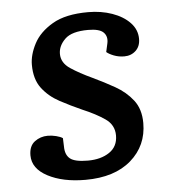

<svg xmlns="http://www.w3.org/2000/svg" viewBox="-44 -564 547 618"><g transform="rotate(-5 229.5 -254.5)"><path d="M221 -47Q263 -47 290.5 -65.5Q318 -84 318 -120Q318 -154 289 -174Q260 -194 217 -212Q181 -228 146.5 -246.5Q112 -265 90 -294Q68 -323 68 -370Q68 -402 86.5 -437.5Q105 -473 147.5 -498Q190 -523 263 -523Q305 -523 340.5 -510.5Q376 -498 397.5 -475.5Q419 -453 419 -423Q419 -399 404 -385Q389 -371 367 -371Q349 -371 333.5 -377Q318 -383 310 -390L316 -417Q321 -439 308 -452.5Q295 -466 258 -466Q205 -466 183 -444.5Q161 -423 161 -397Q161 -368 189.5 -349Q218 -330 259 -311Q295 -294 329.5 -274.5Q364 -255 386.5 -226Q409 -197 409 -152Q409 -79 355.5 -32.5Q302 14 208 14Q135 14 86.5 -11.5Q38 -37 38 -80Q38 -110 56.5 -124Q75 -138 99 -138Q112 -138 126 -134.5Q140 -131 147 -126L148 -99Q148 -72 163.5 -59.5Q179 -47 221 -47Z"/></g></svg>

Font: Literata 12pt Medium
Style: Italic
Weight: 500
Italic angle: -2°
Designer: Latin by Veronika Burian and Jose Scaglione. Greek by Irene Vlachou. Cyrillic by Vera Evstafieva
Foundry: TypeTogether
Version: Version 3.002